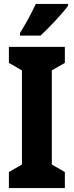

<svg xmlns="http://www.w3.org/2000/svg" viewBox="-20 -1017 373 971"><path d="M324 -987V-997H161C140 -952 114 -903 81 -850V-837H185C233 -881 297 -951 324 -987ZM308 -66V-147L242 -185V-661L308 -699V-780H25V-699L91 -661V-185L25 -147V-66Z"/></svg>

Font: Noto Sans Malayalam UI ExtraCondensed ExtraBold
Style: Regular
Weight: 800
Width: 2
Designer: Jelle Bosma - Monotype Design Team
Foundry: Monotype Imaging Inc.
Version: Version 2.104